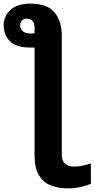

<svg xmlns="http://www.w3.org/2000/svg" viewBox="-28 -790 517 1050"><path d="M139 -770Q231 -770 270.5 -722Q310 -674 310 -591V59Q310 90 328 105.5Q346 121 375 121Q400 121 423 116Q446 111 469 104V215Q447 225 413.5 232.5Q380 240 341 240Q290 240 249.5 224Q209 208 185 168.5Q161 129 161 59V-530H134Q61 -530 26.5 -564.5Q-8 -599 -8 -653Q-8 -699 28 -734.5Q64 -770 139 -770ZM118 -688Q102 -688 92 -677.5Q82 -667 82 -652Q82 -633 96 -620Q110 -607 137 -607H161V-638Q161 -664 149.5 -676Q138 -688 118 -688Z"/></svg>

Font: Noto Sans IKEA
Style: Bold
Weight: 600
Designer: Monotype Design Team
Foundry: Monotype Imaging Inc.
Version: Version 2.001